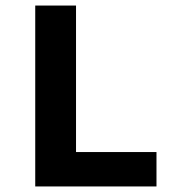

<svg xmlns="http://www.w3.org/2000/svg" viewBox="-20 -672 640 692"><path d="M107 0V-652H254V-124H544V0Z"/></svg>

Font: Source Code Pro ExtraLight
Style: Bold
Weight: 700
Monospace: yes
Version: Version 1.018;hotconv 1.0.116;makeotfexe 2.5.65601